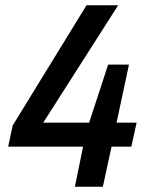

<svg xmlns="http://www.w3.org/2000/svg" viewBox="-20 -708 567 728"><path d="M264 0 295 -152H11L28 -232L308 -688H428L144 -243H318L390 -463H469L422 -243H498L478 -152H403L370 0Z"/></svg>

Font: Saira SemiCondensed Medium
Style: Italic
Weight: 500
Width: 4
Italic angle: -12°
Designer: Hector Gatti with collaboration of the Omnibus-Type team
Foundry: Omnibus-Type
Version: Version 1.101